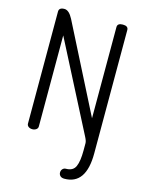

<svg xmlns="http://www.w3.org/2000/svg" viewBox="-139 -813 852 1127"><g transform="rotate(15 286.5 -249.5)"><path d="M76 -26C76 -18 79.2 -11.7 85.5 -7C91.8 -2.3 99.7 0 109 0C117.7 0 125.3 -2.3 132 -7C138.7 -11.7 142 -18 142 -26V-579L420 -38C428 -22.7 432 -10.7 432 -2V43C432 86.3 427.2 118.8 417.5 140.5C407.8 162.2 388.7 173 360 173C352 173 345.3 175.8 340 181.5C334.7 187.2 332 194.3 332 203C332 211 334.8 217.8 340.5 223.5C346.2 229.2 354.7 232 366 232C453.3 232 497 169 497 43V-707C497 -723 486 -731 464 -731C442 -731 431 -723 431 -707V-153L161 -685C145 -715.7 127.7 -731 109 -731C87 -731 76 -722.7 76 -706Z"/></g></svg>

Font: Terminal Dosis
Style: Book
Weight: 400
Designer: EdgarTolentino, PabloImpallari, IginoMarini
Foundry: EdgarTolentino, PabloImpallari, IginoMarini
Version: Version 1.006